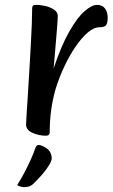

<svg xmlns="http://www.w3.org/2000/svg" viewBox="-20 -544 462 788"><path d="M168 13Q141 13 114 1.5Q87 -10 87 -33Q87 -41 89 -72Q91 -103 94 -149Q97 -195 100 -247.5Q103 -300 106 -351Q109 -402 110.5 -444Q112 -486 112 -510Q112 -517 115 -520.5Q118 -524 128 -524Q147 -524 167.5 -519Q188 -514 202.5 -504Q217 -494 217 -478Q217 -465 214.5 -434Q212 -403 209 -367Q206 -331 203.5 -302Q201 -273 200 -263Q231 -356 264 -414Q297 -472 327 -498Q357 -524 378 -524Q400 -524 411 -509Q422 -494 422 -471Q422 -453 416.5 -442.5Q411 -432 388 -432Q365 -432 339.5 -410Q314 -388 289 -351Q264 -314 243 -269Q222 -224 208 -178Q195 -132 189.5 -88.5Q184 -45 184 -1Q184 13 168 13ZM78 224Q69 224 60 220.5Q51 217 51 215Q51 214 61 198Q69 186 81.5 162Q94 138 106.5 110.5Q119 83 126 61Q131 51 138 51Q147 51 158.5 57Q170 63 177 69Q185 77 188 85Q191 93 192 100Q194 114 181.5 134Q169 154 150.5 175Q132 196 114 213Q106 219 98 221.5Q90 224 78 224Z"/></svg>

Font: BriemHand
Style: Regular
Weight: 400
Designer: Gunnlaugur SE Briem, Eben Sorkin
Foundry: Sorkin Type
Version: Version 1.001; ttfautohint (v1.8.4.7-5d5b)